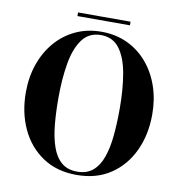

<svg xmlns="http://www.w3.org/2000/svg" viewBox="-91 -923 957 1017"><g transform="rotate(10 387.5 -414.5)"><path d="M246.7 -839.1H529V-819.6H246.7ZM387.7 10Q281.2 10 205.1 -40.9Q128.9 -91.8 88.3 -179Q47.6 -266.1 47.6 -375Q47.6 -456.8 72 -526.7Q96.4 -596.7 141.5 -649.2Q186.5 -701.7 249 -730.8Q311.5 -760 387.7 -760Q463.9 -760 526.4 -730.8Q588.9 -701.7 633.9 -649.2Q679 -596.7 703.2 -526.7Q727.5 -456.8 727.5 -375Q727.5 -266.1 686.9 -179Q646.2 -91.8 570.2 -40.9Q494.1 10 387.7 10ZM387.7 -742.2Q323.2 -742.2 287.4 -693.5Q251.5 -644.8 237.1 -561.6Q222.7 -478.5 222.7 -375Q222.7 -297.4 229.1 -230.6Q235.6 -163.8 253.1 -113.8Q270.5 -63.7 303 -35.8Q335.4 -7.8 387.7 -7.8Q439.9 -7.8 472.4 -35.8Q504.9 -63.7 522.3 -113.8Q539.8 -163.8 546.1 -230.6Q552.5 -297.4 552.5 -375Q552.5 -478.5 538.2 -561.6Q523.9 -644.8 488 -693.5Q452.1 -742.2 387.7 -742.2Z"/></g></svg>

Font: Bodoni* 11
Style: Bold
Weight: 700
Version: Version 2.000; ttfautohint (v1.8.1)